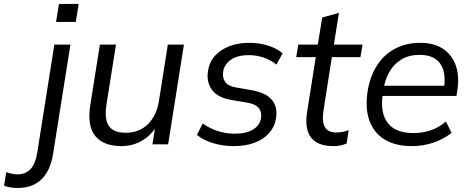

<svg xmlns="http://www.w3.org/2000/svg" viewBox="-150 -727 2365 967"><path d="M-62.2 219.9Q-76.5 219.9 -96.1 217.1Q-115.8 214.4 -129.6 207.9L-118.4 140.2Q-106.9 144.2 -91.6 147.7Q-76.3 151.3 -62.9 151.3Q-21 151.3 4 124.5Q29.1 97.7 38.1 38.3L123.7 -502.3H204.7L117.6 46.4Q104.2 131.9 59.3 175.9Q14.4 219.9 -62.2 219.9ZM132.3 -616.4 147 -707.2H246.3L231.6 -616.4Z M461.4 8.9Q373.1 8.9 330.8 -40.9Q288.5 -90.7 304.5 -196.2L353.1 -502.3H434.1L386.1 -199.8Q374.9 -125 398.9 -91.6Q422.9 -58.3 483 -58.3Q551.2 -58.3 595 -101.7Q638.7 -145.1 650.3 -217.3L695.3 -502.3H776.3L696.8 0H617.8L635.4 -113.1H650.4Q621.9 -54.8 572.5 -22.9Q523 8.9 461.4 8.9Z M1027.8 8.9Q971.1 8.9 921.2 -6.6Q871.4 -22.2 842 -47.7L871.1 -105.2Q904.5 -81.1 945.6 -67.3Q986.7 -53.6 1032.7 -53.6Q1090.7 -53.6 1124.8 -74.8Q1159 -96.1 1164.6 -131.5Q1169.6 -163.4 1152.4 -183.7Q1135.3 -204 1092.7 -210.5L1020.7 -222.5Q946.7 -234.5 917.7 -274.2Q888.7 -314 897.7 -371.8Q905.2 -416.1 933.6 -447Q962 -477.9 1006 -494.6Q1050.1 -511.3 1103.3 -511.3Q1158.2 -511.3 1202.8 -496.5Q1247.5 -481.6 1273.2 -458.2L1242.2 -401.6Q1215.8 -423.7 1179.6 -436.5Q1143.4 -449.3 1103.3 -449.3Q1045.9 -449.3 1013 -426.2Q980.2 -403.2 974.1 -367.8Q969.1 -335.8 984 -314.5Q998.9 -293.3 1037.9 -286.7L1112.4 -273.7Q1188.4 -261.2 1218.9 -224.5Q1249.4 -187.8 1240 -131Q1233.5 -88.3 1205.4 -56.6Q1177.3 -25 1132 -8Q1086.6 8.9 1027.8 8.9Z M1529.7 8.9Q1449.5 8.9 1416.5 -34.3Q1383.6 -77.5 1396.5 -162.1L1440.4 -439.1H1341.8L1352.1 -502.3H1450.7L1472.7 -638.8L1557.1 -662.3L1531.6 -502.3H1675.7L1665.4 -439.1H1521.4L1479.5 -172.2Q1470.5 -112.7 1486.7 -86.2Q1502.9 -59.7 1544.2 -59.7Q1562.8 -59.7 1578.1 -63.2Q1593.4 -66.7 1606.4 -71.7L1595.7 -4Q1580.4 1.9 1564.3 5.4Q1548.1 8.9 1529.7 8.9Z M1924.3 8.9Q1841.2 8.9 1786.6 -24.7Q1732.1 -58.4 1710.2 -120.6Q1688.4 -182.8 1701.4 -267.3Q1713.9 -344.3 1749.6 -398.8Q1785.3 -453.3 1840.7 -482.3Q1896.1 -511.3 1967 -511.3Q2036.3 -511.3 2081.4 -481.1Q2126.5 -451 2145.5 -397.6Q2164.4 -344.2 2153.5 -273.4L2149 -244H1759.7L1767.6 -295.2H2103.9L2085.9 -280.8Q2098 -362.9 2066.9 -406.8Q2035.8 -450.7 1962.5 -450.7Q1909.9 -450.7 1871.7 -427.5Q1833.6 -404.3 1810.5 -363.9Q1787.5 -323.5 1780.5 -271.9L1777.1 -248.5Q1764.5 -156.2 1803.8 -106.5Q1843 -56.8 1932.4 -56.8Q1975.6 -56.8 2017.6 -70.2Q2059.6 -83.6 2095.7 -114.9L2124.3 -57.9Q2084.3 -25.8 2032.1 -8.4Q1979.8 8.9 1924.3 8.9Z"/></svg>

Font: Mulish ExtraLight
Style: Italic
Weight: 200
Italic angle: -9°
Designer: Vernon Adams
Foundry: Vernon Adams
Version: Version 3.603